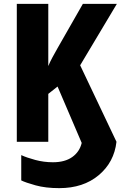

<svg xmlns="http://www.w3.org/2000/svg" viewBox="-20 -734 625 994"><path d="M287 240Q411 240 491 173Q571 106 583 0L395 -396L585 -714H409L277 -483Q264 -460 251.5 -437Q239 -414 230 -392V-714H67V0H230V-248L278 -286L403 6Q392 52 354 79Q316 106 254 106Q207 106 162.5 94Q118 82 90 69V200Q112 211 164 225.5Q216 240 287 240Z"/></svg>

Font: Noto Sans Display SemiCondensed Extra
Style: Regular
Weight: 800
Width: 4
Designer: Monotype Design Team
Foundry: Monotype Imaging Inc.
Version: Version 1.900